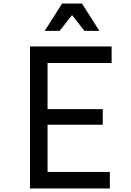

<svg xmlns="http://www.w3.org/2000/svg" viewBox="-20 -1062 740 1082"><path d="M149 0V-800H609V-707H248V-447H559V-359H248V-93H599V0ZM232 -888 330 -1042H442L540 -888H456L386 -977L316 -888Z"/></svg>

Font: Martian Mono Light
Style: Regular
Weight: 300
Monospace: yes
Designer: Roman Shamin
Foundry: Evil Martians
Version: Version 1.000; ttfautohint (v1.8.4.7-5d5b)